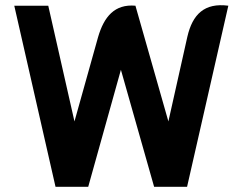

<svg xmlns="http://www.w3.org/2000/svg" viewBox="-20 -720 920 740"><path d="M194 0H320L446 -451L574 0H701L860 -698C768 -710 722 -665 702 -578L629 -252L502 -698C422 -705 381 -656 358 -577L267 -252L166 -698H35Z"/></svg>

Font: Mesarto
Style: Regular
Weight: 700
Designer: Mohamed Gaber
Foundry: Kief Type Foundry
Version: Version 2.020